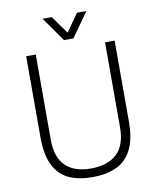

<svg xmlns="http://www.w3.org/2000/svg" viewBox="-95 -941 840 1026"><g transform="rotate(-10 325.5 -428.0)"><path d="M323 12Q249 12 196 -12.5Q143 -37 114.5 -94Q86 -151 86 -246V-686H138V-225Q138 -128 186 -81.5Q234 -35 323 -35Q415 -35 464.5 -81.5Q514 -128 514 -225V-686H566V-246Q566 -151 536.5 -94Q507 -37 452.5 -12.5Q398 12 323 12ZM207 -868H257L340 -752H312L394 -868H445L351 -736H300Z"/></g></svg>

Font: Archivo SemiCondensed Thin
Style: Regular
Weight: 250
Width: 4
Designer: Hector Gatti
Foundry: Omnibus-Type
Version: Version 2.001